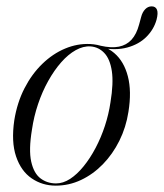

<svg xmlns="http://www.w3.org/2000/svg" viewBox="-20 -576 516 604"><path d="M472.5 -514Q464 -483.5 440.5 -460Q417 -436.5 380.2 -426.5Q343.5 -416.5 295.5 -426Q293.5 -426.5 293 -427.2Q292.5 -428 293 -430Q293 -431 294 -431.8Q295 -432.5 297 -432Q330 -424.5 354 -429.2Q378 -434 393.8 -451.2Q409.5 -468.5 417.5 -498.5L424 -522.5Q428 -538 436.8 -547Q445.5 -556 457 -556Q469.5 -556 473.8 -545.5Q478 -535 472.5 -514ZM264 -437.5Q309 -435 339.5 -409Q370 -383 382.2 -336Q394.5 -289 384 -224Q376.5 -175.5 355.5 -133.2Q334.5 -91 303.5 -59.2Q272.5 -27.5 234.8 -9.8Q197 8 155.5 8Q113 8 79.5 -15Q46 -38 30.5 -84Q15 -130 25 -198Q34 -253.5 57 -298.2Q80 -343 113 -375Q146 -407 184.8 -423.2Q223.5 -439.5 264 -437.5ZM156.5 1Q178.5 1 200.5 -13.2Q222.5 -27.5 243 -52.8Q263.5 -78 280.8 -110.8Q298 -143.5 310 -180Q322 -216.5 327.5 -254Q337.5 -314.5 331.8 -352.5Q326 -390.5 308.2 -409.2Q290.5 -428 265 -430Q242 -431.5 218.2 -418.2Q194.5 -405 172.5 -380Q150.5 -355 131.8 -321.5Q113 -288 99.8 -248.8Q86.5 -209.5 80.5 -168Q70 -104.5 78.2 -67.5Q86.5 -30.5 107.5 -14.8Q128.5 1 156.5 1Z"/></svg>

Font: Fraunces 120pt Light
Style: Italic
Weight: 300
Italic angle: -16°
Version: Version 1.000;[b76b70a41]